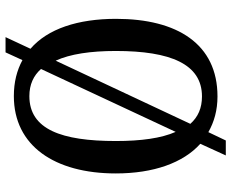

<svg xmlns="http://www.w3.org/2000/svg" viewBox="-91 -704 835 693"><g transform="rotate(90 326.5 -357.5)"><path d="M156 -50 114 40H169L197 -21C234 -1 276 10 327 10C506 10 606 -137 606 -358C606 -494 568 -601 499 -663L541 -755H487L457 -692C420 -713 378 -725 328 -725C139 -725 48 -580 48 -359C48 -221 84 -112 156 -50ZM427 -627 199 -141C175 -193 164 -267 164 -358C164 -555 211 -669 328 -669C370 -669 402 -655 427 -627ZM327 -46C285 -46 253 -61 229 -88L456 -574C479 -522 489 -449 489 -358C489 -162 447 -46 327 -46Z"/></g></svg>

Font: Noto Serif Devanagari Condensed Medium
Style: Regular
Weight: 500
Width: 3
Designer: Universal Thirst, Indian Type Foundry and the Monotype Design Team
Foundry: Monotype Imaging Inc.
Version: Version 2.004